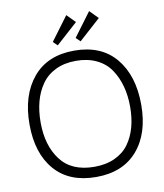

<svg xmlns="http://www.w3.org/2000/svg" viewBox="-109 -1143 1062 1242"><g transform="rotate(-10 422.0 -522.5)"><path d="M716 -400Q716 -472 699.5 -533.5Q683 -595 649.5 -645.5Q616 -696 557.5 -724.5Q499 -753 422 -753Q345 -753 287.5 -725Q230 -697 195.5 -647.5Q161 -598 144.5 -536Q128 -474 128 -400Q128 -248 200.5 -152.5Q273 -57 422 -57Q499 -57 557 -84Q615 -111 649 -158.5Q683 -206 699.5 -266.5Q716 -327 716 -400ZM789 -400Q789 -211 693 -100.5Q597 10 422 10Q245 10 150 -100Q55 -210 55 -400Q55 -591 150.5 -705.5Q246 -820 422 -820Q599 -820 694 -706Q789 -592 789 -400ZM412 -1055 466 -1000 324 -872 296 -899ZM562 -1055 616 -1000 474 -872 446 -899Z"/></g></svg>

Font: Sinkin Sans 300 Light
Style: Regular
Weight: 300
Designer: Keith Bates
Foundry: K-Type
Version: Sinkin Sans (version 1.0)  by Keith Bates   •   © 2014   www